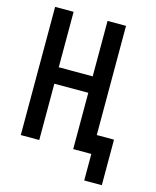

<svg xmlns="http://www.w3.org/2000/svg" viewBox="-128 -812 855 1049"><g transform="rotate(15 300.0 -287.5)"><path d="M450.5 0H348V-318.5H156V0H51.5V-725H156V-411.5H348V-725H452.5V-107.5H550V150H450.5Z"/></g></svg>

Font: JuliaMono SemiBold
Style: Regular
Weight: 600
Monospace: yes
Designer: cormullion
Foundry: corm
Version: Version 0.055; ttfautohint (v1.8.4)